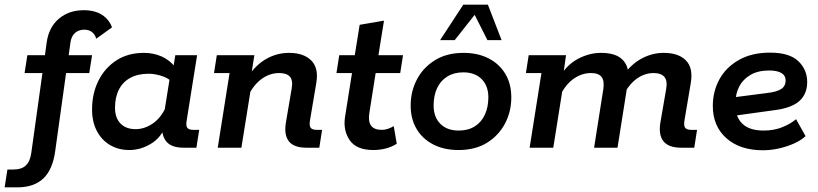

<svg xmlns="http://www.w3.org/2000/svg" viewBox="-85 -637 3526 828"><path d="M98 -322H21L33 -399H134L105 -370L116 -452Q125 -519 168.5 -556Q212 -593 276 -593Q324 -593 355 -573Q386 -553 398 -519L330 -470Q325 -488 312 -498.5Q299 -509 279 -509Q254 -509 238.5 -495Q223 -481 219 -455L207 -369L186 -399H312L300 -322H200L153 15Q142 95 101.5 133Q61 171 -11 171H-65L-53 94H-27Q8 94 26.5 76.5Q45 59 50 22Z M473 10Q426 10 389.5 -11.5Q353 -33 332.5 -72.5Q312 -112 312 -165Q312 -233 339 -288Q366 -343 416 -376Q466 -409 536 -409Q577 -409 612 -393.5Q647 -378 671 -347L661 -336L671 -399H765L720 -117Q716 -94 723 -85.5Q730 -77 749 -77H774L762 0H707Q652 0 630.5 -29Q609 -58 616 -103L619 -123L631 -99Q611 -44 566 -17Q521 10 473 10ZM500 -80Q538 -80 574 -104.5Q610 -129 632 -179L622 -144L649 -312L650 -290Q632 -304 605.5 -311.5Q579 -319 556 -319Q510 -319 477.5 -301.5Q445 -284 428 -251Q411 -218 411 -172Q411 -129 434.5 -104.5Q458 -80 500 -80Z M854 0 905 -322H838L850 -399H1012L993 -279L986 -309Q1020 -359 1065 -384Q1110 -409 1162 -409Q1224 -409 1257 -376.5Q1290 -344 1279 -279L1252 -119Q1248 -97 1254 -87Q1260 -77 1282 -77H1304L1292 0H1237Q1182 0 1160.5 -28Q1139 -56 1148 -109L1173 -256Q1179 -291 1165 -306.5Q1151 -322 1119 -322Q1080 -322 1046 -298.5Q1012 -275 987 -228L1002 -287L956 0Z M1525 10Q1452 10 1423 -32.5Q1394 -75 1403 -133L1433 -322H1366L1378 -399H1445L1466 -530L1571 -548L1547 -399H1653L1641 -322H1535L1508 -151Q1502 -114 1515 -95.5Q1528 -77 1562 -77Q1576 -77 1589.5 -82Q1603 -87 1613 -93L1626 -17Q1604 -3 1578 3.5Q1552 10 1525 10Z M1892 10Q1830 10 1783.5 -14Q1737 -38 1711.5 -81Q1686 -124 1686 -182Q1686 -243 1713 -294.5Q1740 -346 1791 -377.5Q1842 -409 1914 -409Q1976 -409 2022.5 -385Q2069 -361 2094.5 -318Q2120 -275 2120 -217Q2120 -156 2093 -104.5Q2066 -53 2015.5 -21.5Q1965 10 1892 10ZM1893 -74Q1934 -74 1962.5 -92Q1991 -110 2006 -142.5Q2021 -175 2021 -217Q2021 -267 1992 -296Q1963 -325 1913 -325Q1873 -325 1844 -307Q1815 -289 1800 -257Q1785 -225 1785 -182Q1785 -132 1814 -103Q1843 -74 1893 -74ZM1813 -464 1913 -617H2019L2078 -464H2017L1962 -573L1876 -464Z M2199 0 2250 -322H2183L2195 -399H2356L2339 -279L2331 -309Q2361 -359 2409 -384Q2457 -409 2507 -409Q2564 -409 2593 -385.5Q2622 -362 2624 -322L2601 -309Q2635 -359 2681 -384Q2727 -409 2777 -409Q2841 -409 2873 -376.5Q2905 -344 2894 -279L2867 -119Q2863 -97 2869 -87Q2875 -77 2897 -77H2921L2909 0H2853Q2798 0 2776 -28Q2754 -56 2763 -109L2788 -254Q2794 -289 2780 -305.5Q2766 -322 2734 -322Q2694 -322 2659.5 -296.5Q2625 -271 2600 -220L2623 -284L2578 0H2477L2517 -254Q2522 -289 2509 -305.5Q2496 -322 2464 -322Q2425 -322 2390.5 -298.5Q2356 -275 2332 -228L2346 -283L2301 0Z M3205 11Q3106 11 3047.5 -41Q2989 -93 2989 -180Q2989 -243 3017.5 -295Q3046 -347 3101.5 -378.5Q3157 -410 3236 -410Q3319 -410 3357.5 -373.5Q3396 -337 3396 -283Q3396 -233 3364 -203Q3332 -173 3263 -163L3046 -133V-213L3224 -236Q3266 -241 3284.5 -253.5Q3303 -266 3303 -290Q3303 -311 3285 -322Q3267 -333 3232 -333Q3184 -333 3151.5 -314Q3119 -295 3103 -264Q3087 -233 3087 -196V-180Q3087 -131 3117.5 -102.5Q3148 -74 3208 -74Q3254 -74 3290 -89Q3326 -104 3348 -123L3389 -50Q3370 -32 3340 -18.5Q3310 -5 3275 3Q3240 11 3205 11Z"/></svg>

Font: Rokkitt SemiBold
Style: Italic
Weight: 600
Italic angle: -9°
Designer: Vernon Adams
Foundry: Vernon Adams
Version: Version 3.103